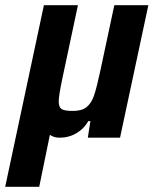

<svg xmlns="http://www.w3.org/2000/svg" viewBox="-59 -530 606 739"><path d="M512 -510 403 0H279L289 -64H281Q265 -35 235.5 -17.5Q206 0 170 0Q149 0 133 -11L92 189H-39L110 -510H241L181 -228Q167 -161 167 -140Q167 -117 178.5 -110Q190 -103 222 -103Q256 -103 274.5 -118Q293 -133 303 -162.5Q313 -192 327 -257L381 -510Z"/></svg>

Font: Saira Semi Condensed
Style: Bold Italic
Weight: 700
Width: 4
Italic angle: -12°
Designer: Hector Gatti with collaboration of the Omnibus-Type team
Foundry: Omnibus-Type
Version: Version 1.001; ttfautohint (v1.8)